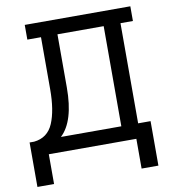

<svg xmlns="http://www.w3.org/2000/svg" viewBox="-96 -825 983 1080"><g transform="rotate(-10 395.5 -285.0)"><path d="M650 -656V-84H721V170H625V0H125V170H30V-84H56Q134 -92 165 -165Q196 -238 196 -359V-656H118V-740H721V-656ZM554 -656H290V-352Q290 -160 209 -84H554Z"/></g></svg>

Font: Arvo
Style: Regular
Weight: 400
Designer: Anton Koovit (Cyrillic Expansion: Cyreal)
Foundry: Anton Koovit, Yassin Baggar
Version: Version 3.000